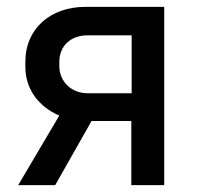

<svg xmlns="http://www.w3.org/2000/svg" viewBox="-20 -540 576 560"><path d="M33 0H141L247 -187H363V0H459V-520H229C126 -520 54 -455 54 -361V-345C54 -279 94 -228 153 -203ZM236 -268C189 -268 153 -301 153 -348V-359C153 -407 187 -437 236 -437H364V-268Z"/></svg>

Font: Fixel Text Medium
Style: Regular
Weight: 500
Width: 4
Designer: AlfaBravo + MacPaw
Foundry: Kyrylo Tkachov, Marchela Mozhyna, Serhii Makarenko, Maria Weinstein, Zakhar Kryvoshyya
Version: Version 1.211